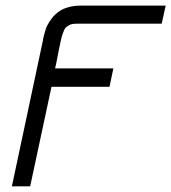

<svg xmlns="http://www.w3.org/2000/svg" viewBox="-20 -492 606 679"><path d="M22 167 131.8 -349.1Q131.8 -349.1 132.8 -356Q133.8 -361.8 135.5 -366.9Q137.2 -372.1 139.6 -381.6Q142.1 -391.1 145.5 -398.4Q148.9 -405.8 155 -415.3Q161.1 -424.8 167.5 -432.4Q173.8 -439.9 183.8 -448Q193.8 -456.1 205.3 -460.9Q216.8 -465.8 231.9 -469Q247.1 -472.2 264.2 -472.2H565.9L551.8 -408.2H252Q243.2 -408.2 236.1 -407Q229 -405.8 223.4 -402.3Q217.8 -398.9 213.9 -396Q210 -393.1 206.5 -385Q203.1 -377 200.7 -369.9Q198.2 -362.8 195.1 -348.4Q191.9 -334 189.5 -322.5Q187 -311 183.1 -289.6Q179.2 -268.1 174.8 -250H380.9L367.2 -185.1H162.1L86.9 166V167Z"/></svg>

Font: CMU Bright
Style: Oblique
Weight: 500
Italic angle: -12°
Version: Version 0.7.0